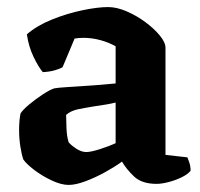

<svg xmlns="http://www.w3.org/2000/svg" viewBox="-20 -520 565 543"><path d="M174 3Q153 3 125.5 -10Q98 -23 76 -40Q54 -57 46 -69Q41 -83 37.5 -106Q34 -129 34 -153Q34 -165 35 -177Q36 -189 38 -199Q44 -209 62.5 -224.5Q81 -240 101 -253Q121 -266 133 -270Q143 -272 167.5 -273.5Q192 -275 220 -277Q236 -278 243 -278.5Q250 -279 262.5 -280Q275 -281 307 -284V-389Q288 -400 264 -406.5Q240 -413 216 -413Q203 -413 191 -411L157 -330Q151 -326 136 -321.5Q121 -317 101 -316Q89 -330 75 -359Q61 -388 56 -423Q85 -448 127.5 -465Q170 -482 213 -491Q256 -500 286 -500Q310 -500 338 -488Q366 -476 391 -457.5Q416 -439 432 -419.5Q448 -400 448 -385V-82L510 -75Q512 -70 515.5 -60Q519 -50 519 -37Q511 -27 493.5 -18.5Q476 -10 456.5 -5Q437 0 423 0Q381 0 359 -21Q337 -42 325 -63Q306 -49 278 -33.5Q250 -18 222 -7.5Q194 3 174 3ZM224 -90Q237 -90 263.5 -98.5Q290 -107 307 -115V-230Q295 -227 280.5 -224.5Q266 -222 251 -220Q226 -216 203 -211.5Q180 -207 167 -195Q167 -181 168 -157.5Q169 -134 174 -118Q180 -110 195 -100Q210 -90 224 -90Z"/></svg>

Font: Texturina 72pt ExtraBold
Style: Regular
Weight: 800
Designer: Guillermo Torres Carreño
Foundry: Omnibus-Type
Version: Version 1.002; ttfautohint (v1.8.3)